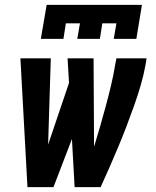

<svg xmlns="http://www.w3.org/2000/svg" viewBox="-20 -770 640 790"><path d="M93 0 64 -530H189L178 -175L264 -429L258 -530H365L367 -166Q380 -208 392 -250Q404 -292 415.5 -334.5Q427 -377 437 -419Q447 -461 454 -504L459 -530H583L579 -504Q571 -460 558.5 -417.5Q546 -375 531 -333Q516 -291 500 -249Q484 -207 466.5 -165.5Q449 -124 431 -82.5Q413 -41 394 0H287L276 -198L200 0ZM148 -610 172 -750H564L541 -610H448L459 -674H401L391 -610H298L309 -674H251L241 -610Z"/></svg>

Font: Iosevka Curly Slab XBdExObl
Style: Regular
Weight: 800
Width: 7
Italic angle: -9°
Monospace: yes
Designer: Belleve Invis
Foundry: Belleve Invis
Version: Version 11.1.0; ttfautohint (v1.8.3)